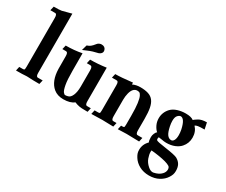

<svg xmlns="http://www.w3.org/2000/svg" viewBox="-139 -1104 2040 1732"><g transform="rotate(30 881.0 -238.5)"><path d="M191.9 -82.5Q191.9 -60.1 196.5 -52.2Q201.2 -44.4 204.6 -43.2Q208 -42 212.9 -42H261.2L251 0.5Q173.8 0.5 135.7 -2.4Q128.4 -2.9 119.1 -2.9Q113.3 -2.9 108.9 -2.4Q82.5 0.5 7.8 0.5L17.1 -42H52.7Q64.5 -42 69.1 -45.7Q73.7 -49.3 73.7 -76.7V-585Q73.7 -606.9 69.1 -615Q64.5 -623 61 -624.3Q57.6 -625.5 52.7 -625.5H4.4L14.6 -668.5Q73.7 -668.5 95.7 -672.4Q107.9 -674.8 191.9 -697.8Z M505.9 12.2Q444.3 12.2 404.3 -20.5Q335.4 -77.6 332.5 -204.6Q332 -209.5 332 -335.4Q332 -357.4 326.7 -367.2Q321.8 -376 311 -376H273.4L283.7 -418.5Q372.1 -418.5 450.2 -434.1L450.7 -252.9Q450.7 -157.2 460.2 -107.7Q469.7 -58.1 481.9 -43.5Q494.1 -28.8 501.5 -28.8H504.4Q517.1 -28.8 531.7 -33.2Q555.7 -39.1 570.8 -74Q585.9 -108.9 586.4 -164.6V-335.4Q586.4 -357.4 580.6 -367.2Q575.7 -376 564.9 -376H528.3L537.6 -418.5Q618.2 -418.5 704.1 -430.7V-82.5Q704.1 -60.1 708.7 -52.2Q713.4 -44.4 717 -43.2Q720.7 -42 725.6 -42H762.7L753.4 0.5Q717.3 0.5 692.4 -0.7Q667.5 -2 642.3 -9.5Q617.2 -17.1 615.7 -19Q577.6 12.2 505.9 12.2ZM430.7 -457.5 446.3 -513.2Q457.5 -517.6 460.2 -519.3Q462.9 -521 465.3 -521Q481 -527.8 497.3 -545.4Q513.7 -563 518.1 -569.8Q523.9 -578.6 539.6 -585.4Q549.8 -589.4 560.5 -589.4Q596.2 -589.4 606 -559.1Q608.4 -552.7 608.4 -546.9Q608.4 -522.5 581.5 -510.3L574.7 -507.3Q516.6 -494.6 478 -477.5Z M1020.5 0Q981.4 -0.5 904.3 -2.9Q838.9 0 792 0L801.8 -42.5H837.4Q849.6 -42.5 854 -45.9Q858.4 -49.3 858.4 -77.1V-335.9Q858.4 -357.9 854 -366Q849.6 -374 845.9 -375.2Q842.3 -376.5 837.4 -376.5H789.6L799.3 -418.9Q859.4 -418.9 976.6 -432.6V-413.1Q1011.2 -430.2 1057.1 -430.2Q1103.5 -430.2 1137.9 -419.7Q1172.4 -409.2 1192.9 -382.8Q1213.4 -356.4 1221.9 -313Q1230.5 -269.5 1230.5 -201.2V-83Q1230.5 -61 1235.1 -53Q1239.7 -44.9 1243.4 -43.7Q1247.1 -42.5 1252 -42.5H1299.3L1290 0Q1252 0 1158.2 -2.9Q1107.9 -0.5 1067.9 0L1077.6 -42.5H1091.3Q1103.5 -42.5 1107.9 -45.9Q1112.3 -49.3 1112.3 -77.1V-165Q1112.3 -247.1 1105.7 -293.9Q1099.1 -340.8 1088.9 -361.3Q1078.6 -381.8 1068.8 -385.7Q1059.1 -389.6 1047.4 -389.6Q1024.9 -389.6 1009 -372.6Q993.2 -355.5 984.9 -323.2Q976.6 -291 976.6 -253.9V-83Q976.6 -61 981.2 -53Q985.8 -44.9 989.3 -43.7Q992.7 -42.5 997.6 -42.5H1030.3Z M1519 221.7Q1461.4 221.7 1417.7 198Q1374 174.3 1350.1 136.2Q1338.9 118.7 1333 102.5Q1327.1 86.4 1327.1 64.5Q1327.1 5.9 1370.1 -36.1Q1361.8 -54.2 1361.8 -87.9Q1361.8 -107.4 1370.4 -127Q1378.9 -146.5 1389.6 -152.8Q1368.7 -170.4 1353.3 -202.1Q1337.9 -233.9 1337.9 -270.5Q1337.9 -333 1381.3 -379.4Q1406.2 -404.8 1445.8 -417.2Q1485.4 -429.7 1528.8 -429.7Q1586.9 -429.7 1611.3 -409.7Q1616.7 -416 1647.7 -435.8Q1678.7 -455.6 1733.4 -455.6L1747.6 -388.7Q1701.2 -388.7 1681.4 -385.5Q1661.6 -382.3 1650.9 -374.5Q1690.4 -332.5 1690.4 -270.5Q1690.4 -210.9 1651.9 -167.5Q1630.9 -143.1 1593.3 -127.4Q1555.7 -111.8 1505.9 -111.8Q1485.8 -111.8 1455.6 -117.7Q1438.5 -121.1 1427.7 -121.6Q1420.9 -121.6 1420.9 -106Q1420.9 -94.7 1425.8 -90.3Q1436.5 -81.5 1523.4 -69.8Q1626 -55.2 1651.4 -42Q1682.1 -24.9 1696.3 0.7Q1710.4 26.4 1710.4 64.5Q1710.4 86.4 1704.8 102.5Q1699.2 118.7 1688 136.2Q1664.1 174.3 1620.4 198Q1576.7 221.7 1519 221.7ZM1533.2 -154.8Q1550.3 -154.8 1560.8 -174.1Q1571.3 -193.4 1571.3 -228.5Q1571.3 -254.4 1565.4 -284.7Q1543.5 -385.3 1501.5 -385.3Q1485.8 -383.8 1470.9 -366.9Q1456.1 -350.1 1456.1 -312Q1456.1 -286.1 1462.4 -255.9Q1473.6 -201.7 1491 -178.2Q1508.3 -154.8 1533.2 -154.8ZM1532.7 179.2 1541 178.7Q1594.2 168 1620.6 138.7Q1641.6 116.2 1641.6 89.8Q1641.1 66.4 1627 57.6Q1594.7 36.6 1502 22.5Q1462.4 16.1 1426.8 13.7Q1425.8 21.5 1425.8 29.3Q1425.8 56.2 1438.5 92Q1451.2 127.9 1484.9 157.2Q1509.8 179.2 1532.7 179.2Z"/></g></svg>

Font: Quaaykop
Style: Bold
Weight: 700
Designer: Tup Wanders
Foundry: Free font, DO NOT SELL
Version: Version 1.00;July 31, 2023;FontCreator 11.5.0.2430 64-bit